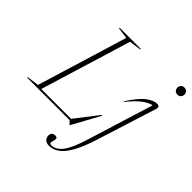

<svg xmlns="http://www.w3.org/2000/svg" viewBox="-287 -935 1363 1363"><g transform="rotate(45 394.5 -254.0)"><path d="M293.5 -697 85 -14H384.5L518.5 -187.5L524 -184L410 24.5H407L384 0H-43L-41.5 -6L48 -18L255 -697L169.5 -709L171.5 -715H384.5L382.5 -709ZM761 -704.5Q761 -718.5 770.2 -729.2Q779.5 -740 796.5 -740Q813.5 -740 822.8 -729.2Q832 -718.5 832 -704.5Q832 -690.5 822.8 -679.8Q813.5 -669 796.5 -669Q779.5 -669 770.2 -679.8Q761 -690.5 761 -704.5ZM619 -39Q586 65.5 551.8 124.8Q517.5 184 482.2 208.2Q447 232.5 410 232.5Q381.5 232.5 367.8 218.2Q354 204 354 183.5Q354 149 389.5 149Q403.5 149 407.8 156.8Q412 164.5 406 184Q400 203.5 402.5 211Q405 218.5 417 218.5Q462 218.5 499 171Q536 123.5 572.5 4.5L726 -491Q701 -488.5 660.2 -460Q619.5 -431.5 564 -363L560.5 -366Q616.5 -453.5 660.8 -487.8Q705 -522 741.5 -522Q771.5 -522 762 -491.5Z"/></g></svg>

Font: Newsreader Display ExtraLight
Style: Italic
Weight: 275
Italic angle: -17°
Designer: Hugues Gentile
Foundry: Production Type
Version: Version 1.001